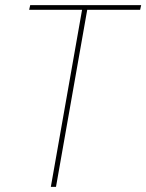

<svg xmlns="http://www.w3.org/2000/svg" viewBox="-20 -724 567 744"><path d="M93 -686 97 -704H527L523 -686H318L197 0H177L298 -686Z"/></svg>

Font: Poppins Thin
Style: Italic
Weight: 250
Italic angle: -10°
Designer: Ninad Kale (Devanagari), Jonny Pinhorn (Latin)
Foundry: Indian Type Foundry
Version: Version 3.200;PS 1.000;hotconv 16.6.54;makeotf.lib2.5.65590